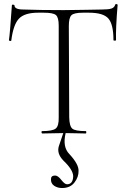

<svg xmlns="http://www.w3.org/2000/svg" viewBox="-20 -673 636 968"><path d="M561 -650Q562 -652 565 -652.5Q568 -653 570.5 -651.5Q573 -650 573 -648Q563 -527 565 -471Q565 -468 558.5 -468Q552 -468 552 -471Q552 -550 526.5 -579.5Q501 -609 428 -609H398Q353 -609 340 -596Q327 -583 327 -542L329 -81Q330 -37 344.5 -24.5Q359 -12 413 -12Q415 -12 415 -6Q415 0 413 0Q400 0 366.5 -1Q333 -2 311 -2Q294 68 330 104Q377 155 376 188Q377 219 355.5 247Q334 275 293 275Q270 275 253 263.5Q236 252 237 230Q237 212 258 212Q272 212 289 234Q306 256 318 256Q348 256 349 215Q348 183 301 138Q263 100 278 60L299 -2Q278 -2 242 -1Q206 0 193 0Q191 0 190 -3Q189 -6 189.5 -9Q190 -12 192 -12Q245 -12 261 -25Q277 -38 276 -81V-544Q276 -585 262 -597Q248 -609 201 -609H172Q104 -609 75.5 -579Q47 -549 37 -469Q37 -467 34 -466.5Q31 -466 28 -467.5Q25 -469 25 -470Q30 -502 40 -647Q40 -649 43 -649.5Q46 -650 49.5 -649Q53 -648 53 -646Q53 -625 98 -625Q179 -622 301 -622Q349 -622 411.5 -623.5Q474 -625 494 -625Q527 -625 542 -630Q557 -635 561 -650Z"/></svg>

Font: Cormorant Upright Light
Style: Regular
Weight: 300
Designer: Christian Thalmann (Catharsis Fonts)
Foundry: Catharsis Fonts
Version: Version 3.302;PS 003.302;hotconv 1.0.88;makeotf.lib2.5.64775